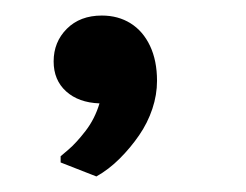

<svg xmlns="http://www.w3.org/2000/svg" viewBox="-20 -152 316 247"><path d="M49 -73Q49 -98 66 -115Q83 -132 111 -132Q132 -132 148 -122Q164 -112 173 -93Q182 -74 182 -48Q182 -30 176 -12Q170 6 159 22Q148 38 134 52Q120 66 104 75L58 57V49Q58 49 68 40.5Q78 32 90 16.5Q102 1 108 -19Q81 -20 65 -34.5Q49 -49 49 -73Z"/></svg>

Font: Kufam
Style: Italic
Weight: 400
Italic angle: -11°
Designer: Artur Schmal
Foundry: Original Type
Version: Version 1.301; ttfautohint (v1.8.3)